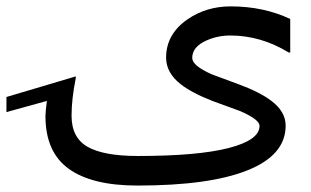

<svg xmlns="http://www.w3.org/2000/svg" viewBox="-20 -576 964 596"><path d="M125.5 -262.7 0 -228V-274.9L215.3 -338.9V-334Q202.1 -268.1 202.1 -216.8Q202.1 -148.4 252.2 -120.1Q302.2 -91.8 407.7 -91.8Q593.8 -91.8 689.7 -116.5Q785.6 -141.1 785.6 -185.1Q785.6 -205.6 723.6 -231.9Q682.1 -247.1 640.6 -262.2Q576.2 -287.1 541 -314.5Q495.6 -350.1 495.6 -397Q495.6 -469.7 561.5 -515.6Q620.1 -556.2 695.8 -556.2Q797.9 -556.2 880.9 -517.1V-413.1H876Q790 -465.8 694.8 -465.8Q655.3 -465.8 620.6 -450.2Q576.7 -430.7 576.7 -396Q576.7 -372.1 637.7 -345.2Q679.7 -329.6 721.7 -314Q785.6 -290.5 821.3 -263.7Q866.7 -230 866.7 -186Q866.7 -94.7 748.5 -47.4Q630.4 0 406.7 0Q265.6 0 193.4 -52Q121.1 -104 121.1 -215.8Q121.1 -228.5 125.5 -262.7Z"/></svg>

Font: IranNastaliq
Style: Regular
Weight: 400
Designer: Hossein Zahedi
Version: Version 1.5